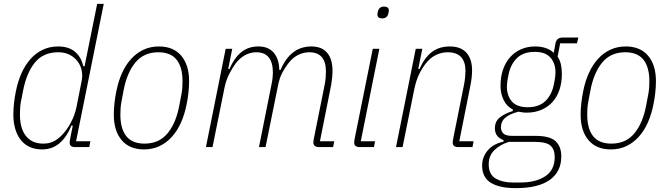

<svg xmlns="http://www.w3.org/2000/svg" viewBox="-20 -760 3458 992"><path d="M368 0Q340 0 340 -23Q340 -32 343 -46L356 -111H349Q326 -54 288.5 -21Q251 12 197 12Q161 12 133 -1Q105 -14 86.5 -38Q68 -62 58.5 -95Q49 -128 49 -168Q49 -198 52.5 -228.5Q56 -259 62 -288Q72 -339 91 -381.5Q110 -424 137.5 -455Q165 -486 201 -503Q237 -520 281 -520Q335 -520 367.5 -492.5Q400 -465 410 -418H417L482 -740H516L373 -30H447L441 0ZM204 -18Q232 -18 254 -28Q276 -38 299 -61Q324 -86 345.5 -125.5Q367 -165 376 -211L403 -348Q407 -371 402 -396Q397 -421 381.5 -442Q366 -463 341 -476.5Q316 -490 281 -490Q204 -490 160.5 -437Q117 -384 99 -290L88 -234Q85 -218 84 -202.5Q83 -187 83 -168Q83 -135 90 -107.5Q97 -80 112 -60Q127 -40 149.5 -29Q172 -18 204 -18Z M724 12Q649 12 608.5 -36Q568 -84 568 -167Q568 -197 571.5 -228Q575 -259 581 -288Q591 -339 610 -381.5Q629 -424 657 -455Q685 -486 721 -503Q757 -520 801 -520Q876 -520 916.5 -472Q957 -424 957 -341Q957 -311 953.5 -280Q950 -249 944 -220Q934 -169 915 -126.5Q896 -84 868 -53Q840 -22 804 -5Q768 12 724 12ZM727 -18Q802 -18 846 -71.5Q890 -125 907 -218L918 -276Q921 -293 922 -308.5Q923 -324 923 -341Q923 -413 892.5 -451.5Q862 -490 798 -490Q723 -490 679 -436.5Q635 -383 618 -290L607 -232Q604 -215 603 -199.5Q602 -184 602 -167Q602 -95 632.5 -56.5Q663 -18 727 -18Z M1044 0 1146 -508H1180L1159 -404H1166Q1189 -459 1225.5 -489.5Q1262 -520 1315 -520Q1367 -520 1394.5 -487.5Q1422 -455 1423 -399H1430Q1453 -456 1493 -488Q1533 -520 1589 -520Q1643 -520 1670.5 -487Q1698 -454 1698 -394Q1698 -377 1696 -358Q1694 -339 1691 -321L1633 -30H1707L1701 0H1629Q1615 0 1607 -6Q1599 -12 1599 -23Q1599 -32 1602 -46L1657 -320Q1661 -339 1662.5 -359Q1664 -379 1664 -390Q1664 -490 1578 -490Q1549 -490 1521 -476.5Q1493 -463 1470 -433Q1452 -410 1438 -383.5Q1424 -357 1416 -316L1352 0H1318L1382 -320Q1386 -337 1388 -355Q1390 -373 1390 -384Q1390 -490 1304 -490Q1275 -490 1248 -476Q1221 -462 1198 -433Q1181 -410 1164.5 -378Q1148 -346 1140 -307L1078 0Z M1955 -665Q1930 -665 1930 -685Q1930 -691 1933 -703Q1940 -726 1964 -726Q1989 -726 1989 -706Q1989 -700 1986 -688Q1979 -665 1955 -665ZM1839 0Q1810 0 1810 -23Q1810 -32 1813 -46L1906 -508H1940L1844 -30H1918L1912 0Z M2026 0 2128 -508H2162L2141 -404H2148Q2173 -462 2211 -491Q2249 -520 2304 -520Q2361 -520 2390 -487.5Q2419 -455 2419 -396Q2419 -379 2417 -360Q2415 -341 2411 -321L2353 -30H2427L2421 0H2348Q2319 0 2319 -23Q2319 -32 2322 -46L2377 -320Q2381 -340 2383 -360Q2385 -380 2385 -392Q2385 -490 2293 -490Q2261 -490 2231.5 -475.5Q2202 -461 2179 -431Q2161 -408 2145.5 -376.5Q2130 -345 2120 -297L2060 0Z M2880 48Q2880 127 2820.5 169.5Q2761 212 2645 212Q2560 212 2515.5 184Q2471 156 2471 96Q2471 51 2500 17Q2529 -17 2581 -28L2582 -36Q2537 -52 2537 -97Q2537 -134 2564 -154.5Q2591 -175 2629 -186L2630 -194Q2598 -210 2582 -243.5Q2566 -277 2566 -316Q2566 -363 2579 -400.5Q2592 -438 2615.5 -464.5Q2639 -491 2672 -505.5Q2705 -520 2745 -520Q2806 -520 2841 -487L2850 -536Q2856 -566 2887 -566H2968L2961 -536H2874L2861 -467Q2873 -450 2878 -427Q2883 -404 2883 -378Q2883 -333 2870.5 -296Q2858 -259 2834.5 -233Q2811 -207 2777 -192.5Q2743 -178 2701 -178Q2689 -178 2679 -179.5Q2669 -181 2658 -183Q2610 -170 2589 -150.5Q2568 -131 2568 -103Q2568 -84 2580 -71Q2592 -58 2627 -58H2747Q2821 -58 2850.5 -30.5Q2880 -3 2880 48ZM2846 52Q2846 12 2824.5 -7.5Q2803 -27 2742 -27H2609Q2564 -13 2534.5 15.5Q2505 44 2505 89Q2505 141 2540.5 162Q2576 183 2631 183H2667Q2749 183 2797.5 150.5Q2846 118 2846 52ZM2706 -206Q2766 -206 2799 -239Q2832 -272 2842 -326Q2847 -350 2848.5 -363.5Q2850 -377 2850 -385Q2850 -433 2824 -462.5Q2798 -492 2743 -492Q2683 -492 2650 -459Q2617 -426 2607 -372Q2602 -348 2600.5 -334.5Q2599 -321 2599 -313Q2599 -265 2625 -235.5Q2651 -206 2706 -206Z M3136 12Q3061 12 3020.5 -36Q2980 -84 2980 -167Q2980 -197 2983.5 -228Q2987 -259 2993 -288Q3003 -339 3022 -381.5Q3041 -424 3069 -455Q3097 -486 3133 -503Q3169 -520 3213 -520Q3288 -520 3328.5 -472Q3369 -424 3369 -341Q3369 -311 3365.5 -280Q3362 -249 3356 -220Q3346 -169 3327 -126.5Q3308 -84 3280 -53Q3252 -22 3216 -5Q3180 12 3136 12ZM3139 -18Q3214 -18 3258 -71.5Q3302 -125 3319 -218L3330 -276Q3333 -293 3334 -308.5Q3335 -324 3335 -341Q3335 -413 3304.5 -451.5Q3274 -490 3210 -490Q3135 -490 3091 -436.5Q3047 -383 3030 -290L3019 -232Q3016 -215 3015 -199.5Q3014 -184 3014 -167Q3014 -95 3044.5 -56.5Q3075 -18 3139 -18Z"/></svg>

Font: IBM Plex Sans Cond ExtLt
Style: Italic
Weight: 200
Width: 3
Italic angle: -11°
Designer: Mike Abbink, Paul van der Laan, Pieter van Rosmalen
Foundry: Bold Monday
Version: Version 1.3